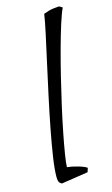

<svg xmlns="http://www.w3.org/2000/svg" viewBox="-120 -808 505 865"><g transform="rotate(-15 132.5 -375.0)"><path d="M57 12Q54 12 47 5.5Q40 -1 40 -23Q40 -57 48.5 -113.5Q57 -170 70.5 -240Q84 -310 100 -384Q116 -458 131.5 -528Q147 -598 159.5 -655.5Q172 -713 177 -747Q203 -757 223.5 -759.5Q244 -762 250 -762L265 -753Q254 -730 239.5 -684.5Q225 -639 209 -580.5Q193 -522 177 -457Q161 -392 146.5 -327.5Q132 -263 121 -207Q110 -151 103.5 -110.5Q97 -70 97 -53Q119 -51 148 -42.5Q177 -34 187 -26L181 -7Z"/></g></svg>

Font: Mate
Style: Italic
Weight: 400
Italic angle: -10.8°
Designer: Eduardo Rodriguez Tunni
Foundry: Eduardo Rodriguez Tunni
Version: Version 1.003; ttfautohint (v1.8.4.7-5d5b);gftools[0.9.24]